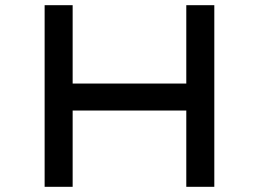

<svg xmlns="http://www.w3.org/2000/svg" viewBox="-20 -720 998 740"><path d="M698 0V-700H806V0ZM152 0V-700H260V0ZM199 -294V-398H746V-294Z"/></svg>

Font: Lexend Mega
Style: Regular
Weight: 400
Designer: Bonnie Shaver-Troup, Thomas Jockin
Foundry: Lexend
Version: Version 1.007